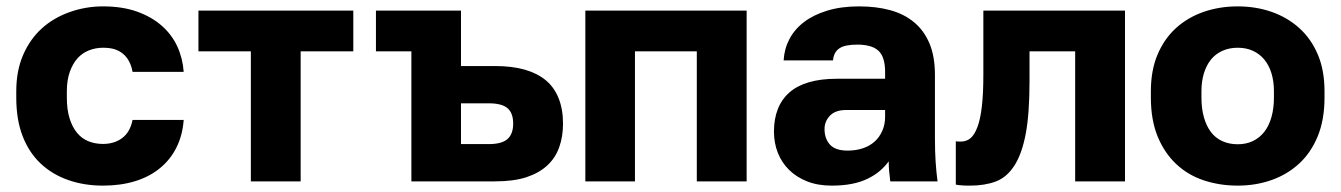

<svg xmlns="http://www.w3.org/2000/svg" viewBox="-20 -563 4162 596"><path d="M299.5 13.2Q354.8 13.2 399.8 -0.7Q444.7 -14.7 476.9 -41.3Q509.2 -67.8 527.9 -105.5Q546.7 -143.2 550.2 -190.7H391.5Q384 -153.2 359.6 -134.7Q335.2 -116.2 299.5 -116.2Q275.3 -116.2 254.5 -124.5Q233.7 -132.8 218.8 -151.1Q204 -169.3 195.8 -196.2Q187.5 -223 187.5 -260V-280Q187.5 -314 196.6 -339.7Q205.7 -365.3 220.3 -381.7Q235 -398.2 255.8 -406.5Q276.7 -414.8 299.5 -414.8Q321.3 -414.8 336.1 -410.1Q350.8 -405.3 362.2 -395.7Q373.7 -386 381 -371.9Q388.3 -357.8 391.5 -340H550.2Q547.2 -382.3 530.3 -419Q513.3 -455.7 482 -483.2Q450.7 -510.8 405.3 -527Q359.8 -543.2 299.5 -543.2Q245.7 -543.2 195.7 -525.3Q145.7 -507.5 109.2 -474.2Q72.8 -441 51.7 -392.2Q30.5 -343.3 30.5 -280V-260Q30.5 -191 50.4 -140Q70.3 -89 106.4 -55.2Q142.5 -21.3 191.9 -4.1Q241.3 13.2 299.5 13.2Z M758.7 0H913.3V-403.7H1076.7V-530H596V-403.7H758.7Z M1257 0H1516.5Q1574.5 0 1614 -12.9Q1653.4 -25.9 1678.8 -49.4Q1704.2 -72.8 1715.9 -106Q1727.7 -139.2 1727.7 -179Q1727.7 -223.8 1714 -258.1Q1700.3 -292.3 1674.2 -313.9Q1648 -335.5 1608.9 -346.8Q1569.8 -358 1516.5 -358H1411V-530H1147V-403.7H1257ZM1411 -115.7V-242.3H1497Q1537.9 -242.3 1555.5 -227.1Q1573 -211.9 1573 -179.5Q1573 -147.1 1555.3 -131.4Q1537.7 -115.7 1497 -115.7Z M1797 0H1951V-403.7H2143V0H2297.7V-530H1797Z M2561.7 13.2Q2596.5 13.2 2623.8 7.8Q2651.2 2.5 2672.8 -8Q2694.5 -18.5 2710.7 -32.1Q2726.8 -45.7 2738.7 -62.2Q2738.7 -53.3 2739.1 -45.2Q2739.5 -37 2740.2 -30.1Q2741 -23.2 2741.8 -16.2Q2742.6 -9.3 2743.5 0H2890.3Q2886.3 -30 2884.3 -61.5Q2882.2 -93 2882.2 -135V-330Q2882.2 -388.3 2865.1 -428.5Q2848 -468.8 2817.1 -494.2Q2786.3 -519.7 2743.4 -531.4Q2700.5 -543.2 2646.5 -543.2Q2591.2 -543.2 2548 -530Q2504.8 -516.8 2475.7 -494.5Q2446.5 -472.2 2430.5 -441.7Q2414.5 -411.2 2412.5 -375.5H2565.8Q2567 -388.2 2571.7 -397.5Q2576.5 -406.8 2585.7 -413Q2594.8 -419.2 2608.8 -421.8Q2622.7 -424.5 2641.5 -424.5Q2662 -424.5 2678.1 -420.3Q2694.2 -416.2 2705.3 -406.8Q2716.5 -397.5 2722 -380.6Q2727.5 -363.6 2727.5 -340V-318.5H2577Q2528.2 -318.5 2491.4 -307.8Q2454.7 -297.2 2430.6 -276.1Q2406.5 -255 2394.5 -224.3Q2382.5 -193.7 2382.5 -155Q2382.5 -119 2394.5 -88.7Q2406.5 -58.3 2429.4 -35.7Q2452.4 -13 2485.6 0.1Q2518.8 13.2 2561.7 13.2ZM2611.5 -95.5Q2572.9 -95.5 2556.2 -114.2Q2539.5 -132.8 2539.5 -162.5Q2539.5 -186.3 2556.3 -203.9Q2573 -221.5 2606.5 -221.5H2727.5V-200Q2727.5 -176.4 2718.6 -156.5Q2709.7 -136.5 2694.4 -123Q2679.1 -109.5 2657.8 -102.5Q2636.5 -95.5 2611.5 -95.5Z M2991.6 13.2Q3037 13.2 3071.3 0.3Q3105.5 -12.7 3128.9 -49.1Q3152.3 -85.5 3164.1 -147.9Q3175.8 -210.4 3175.8 -310.3V-403.7H3317.5V0H3472.2V-530H3032.5V-330.3Q3032.5 -271.8 3027.8 -232.1Q3023.2 -192.5 3014 -168.3Q3004.8 -144.1 2992.4 -133.8Q2979.9 -123.5 2962 -123.5Q2950 -123.5 2947 -124.5V10.1Q2951 11.2 2956.9 11.7Q2962.8 12.2 2969.6 12.7Q2976.4 13.2 2981.9 13.2Q2987.5 13.2 2991.6 13.2Z M3822 13.2Q3878 13.2 3926.9 -4Q3975.8 -21.2 4012.8 -55.2Q4049.8 -89.3 4070.7 -140.6Q4091.5 -191.8 4091.5 -260V-280Q4091.5 -344.7 4070.7 -393.8Q4049.8 -443 4012.8 -476.2Q3975.8 -509.3 3926.9 -526.3Q3878 -543.2 3822 -543.2Q3766 -543.2 3716.7 -526.3Q3667.5 -509.3 3630.8 -476.2Q3594.2 -443 3573.3 -393.8Q3552.5 -344.7 3552.5 -280V-260Q3552.5 -191.2 3573.3 -139.9Q3594.2 -88.7 3630.8 -54.1Q3667.5 -19.5 3716.7 -3.2Q3766 13.2 3822 13.2ZM3822 -115.2Q3795.7 -115.2 3774.2 -124.9Q3752.7 -134.7 3738.6 -153.6Q3724.5 -172.5 3717 -199.4Q3709.5 -226.3 3709.5 -260V-280Q3709.5 -310.2 3717 -335Q3724.5 -359.8 3738.6 -377.6Q3752.7 -395.3 3774.2 -405.1Q3795.7 -414.8 3822 -414.8Q3848.8 -414.8 3869.7 -405.1Q3890.7 -395.3 3905.1 -377.6Q3919.5 -359.8 3927 -335Q3934.5 -310.2 3934.5 -280V-260Q3934.5 -227.3 3927 -200.3Q3919.5 -173.2 3905.1 -154.4Q3890.7 -135.7 3869.7 -125.4Q3848.8 -115.2 3822 -115.2Z"/></svg>

Font: Golos Text VF
Style: Regular
Weight: 400
Designer: A.Korolkova, Vitaly Kuzmin
Foundry: ParaType Ltd
Version: Version 2.005